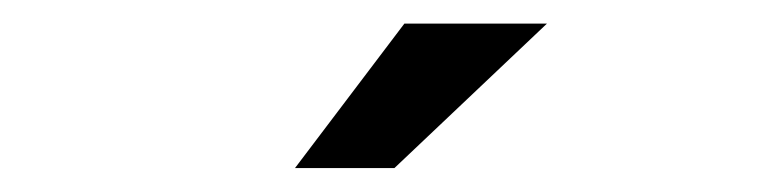

<svg xmlns="http://www.w3.org/2000/svg" viewBox="-20 -745 640 162"><path d="M228.9 -603.2 321.2 -725.1H441.5L312.8 -603.2Z"/></svg>

Font: Red Hat Display VF
Style: Regular
Weight: 300
Designer: Pentagram, MCKL
Foundry: Pentagram, MCKL
Version: Version 1.023